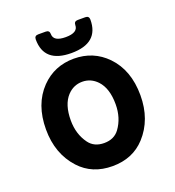

<svg xmlns="http://www.w3.org/2000/svg" viewBox="-132 -821 851 935"><g transform="rotate(-20 293.0 -353.5)"><path d="M371.6 -146.5Q409.2 -197.8 409.2 -269Q409.2 -351.1 370.1 -393.1Q337.9 -427.2 293 -427.2Q248 -427.2 215.8 -393.1Q176.8 -351.1 176.8 -269Q176.8 -197.8 214.4 -146.5Q241.2 -109.9 293 -109.9Q344.7 -109.9 371.6 -146.5ZM123.5 -60.5Q48.3 -142.6 48.3 -268.6Q48.3 -398.9 123.5 -476.6Q191.9 -546.9 293 -546.9Q394 -546.9 462.4 -476.6Q537.6 -398.9 537.6 -268.6Q537.6 -142.6 462.4 -60.5Q397.9 9.8 293 9.8Q188 9.8 123.5 -60.5ZM170.9 -717.3H210Q229.5 -717.3 229.5 -697.8Q229.5 -658.7 293 -658.7Q356.4 -658.7 356.4 -697.8Q356.4 -717.3 376 -717.3H415Q434.6 -717.3 434.6 -697.8Q434.6 -576.2 293 -576.2Q151.4 -576.2 151.4 -697.8Q151.4 -717.3 170.9 -717.3Z"/></g></svg>

Font: Simply Mono
Style: Bold
Weight: 700
Designer: Wojciech Kalinowski "wmk69" (wmk69@o2.pl)
Foundry: Wojciech Kalinowski "wmk69" (wmk69@o2.pl)
Version: Version 1.0.0